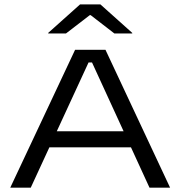

<svg xmlns="http://www.w3.org/2000/svg" viewBox="-20 -870 836 890"><path d="M27.5 0 328 -639H469L768.5 0H673L406.5 -580.5H390.5L122.5 0ZM190 -187V-261.5H605.5V-187ZM351 -849.5H445.5L593 -717.5V-715H510L400 -800H396.5L286 -715H203.5V-717.5Z"/></svg>

Font: Anek Latin Expanded
Style: Regular
Weight: 400
Width: 7
Designer: Yesha Goshar
Foundry: Ek Type
Version: Version 1.003